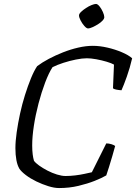

<svg xmlns="http://www.w3.org/2000/svg" viewBox="-20 -952 689 972"><path d="M279 0Q255 0 224.5 -9.5Q194 -19 164 -33.5Q134 -48 111 -65.5Q88 -83 78 -98Q68 -115 63 -141.5Q58 -168 58 -202Q58 -237 64.5 -282.5Q71 -328 81.5 -376.5Q92 -425 106.5 -471Q121 -517 136.5 -555Q152 -593 168 -617Q193 -636 227 -654Q261 -672 299 -687Q337 -702 376 -711Q415 -720 450 -720Q485 -720 524 -711Q563 -702 597 -687.5Q631 -673 649 -657Q638 -609 622 -564Q606 -519 595 -495Q580 -496 568 -498.5Q556 -501 552 -505L557 -625Q545 -632 520 -639.5Q495 -647 467.5 -652Q440 -657 420 -657Q396 -657 364 -650.5Q332 -644 301 -634Q270 -624 246 -612Q227 -583 208.5 -534Q190 -485 175 -428Q160 -371 151.5 -315.5Q143 -260 143 -216Q143 -190 145.5 -170.5Q148 -151 152 -138Q160 -127 178 -114Q196 -101 220 -88.5Q244 -76 268.5 -68.5Q293 -61 312 -61Q335 -61 360.5 -64Q386 -67 408.5 -72Q431 -77 445 -80L518 -226Q531 -226 544 -222Q557 -218 563 -213Q557 -190 548.5 -161.5Q540 -133 532 -107Q524 -81 518 -64Q496 -51 459.5 -36.5Q423 -22 377 -11Q331 0 279 0ZM426 -808Q418 -808 407 -820.5Q396 -833 388 -848.5Q380 -864 380 -874Q380 -882 390.5 -892Q401 -902 415.5 -911.5Q430 -921 444 -926.5Q458 -932 466 -932Q474 -932 484 -919.5Q494 -907 501 -891Q508 -875 508 -865Q508 -857 498.5 -847Q489 -837 475 -828.5Q461 -820 447.5 -814Q434 -808 426 -808Z"/></svg>

Font: Texturina 12pt ExtraLight
Style: Italic
Weight: 250
Italic angle: -11°
Designer: Guillermo Torres Carreño
Foundry: Omnibus-Type
Version: Version 1.002